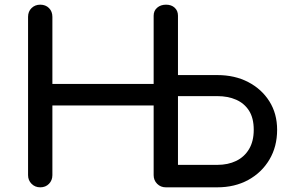

<svg xmlns="http://www.w3.org/2000/svg" viewBox="-20 -801 1245 821"><path d="M152 0Q130 0 115 -15Q100 -30 100 -52V-729Q100 -752 115 -766.5Q130 -781 152 -781Q175 -781 189.5 -766.5Q204 -752 204 -729V-442H637V-734Q637 -755 652 -768Q667 -781 690 -781Q713 -781 727 -768Q741 -755 741 -734V-480H909Q984 -480 1041.5 -450Q1099 -420 1132 -367.5Q1165 -315 1165 -246Q1165 -174 1132 -118.5Q1099 -63 1041.5 -31.5Q984 0 909 0H689Q667 0 652 -15Q637 -30 637 -52V-350H204V-52Q204 -30 189.5 -15Q175 0 152 0ZM741 -96H909Q955 -96 990 -113Q1025 -130 1045 -163.5Q1065 -197 1065 -246Q1065 -296 1045 -327.5Q1025 -359 990 -374.5Q955 -390 909 -390H741Z"/></svg>

Font: Comfortaa
Style: Bold
Weight: 700
Designer: Johan Aakerlund
Foundry: Johan Aakerlund
Version: Version 3.104; ttfautohint (v1.8.1.43-b0c9)